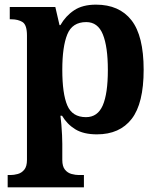

<svg xmlns="http://www.w3.org/2000/svg" viewBox="-20 -566 685 826"><path d="M13 240V187H25Q40 187 56.5 182.5Q73 178 84.5 164Q96 150 96 122V-413Q96 -459 77 -471Q58 -483 29 -483H22V-536H218L236 -458H240Q262 -497 298.5 -521.5Q335 -546 393 -546Q493 -546 545.5 -479Q598 -412 598 -266Q598 -121 546.5 -54.5Q495 12 397 12Q340 12 304.5 -9.5Q269 -31 247 -68H240Q242 -54 244 -30.5Q246 -7 247 15.5Q248 38 248 53V122Q248 150 259.5 164Q271 178 288 182.5Q305 187 319 187H341V240ZM350 -62Q400 -62 422 -112.5Q444 -163 444 -265Q444 -365 422.5 -418Q401 -471 351 -471Q291 -471 269.5 -418Q248 -365 248 -266Q248 -163 269.5 -112.5Q291 -62 350 -62Z"/></svg>

Font: Noto Naskh Arabic
Style: Bold
Weight: 700
Designer: Monotype Design Team, David Williams, Mohamad Dakak and Nizar Qandah
Foundry: Monotype Imaging Inc.
Version: Version 2.016